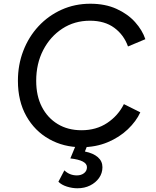

<svg xmlns="http://www.w3.org/2000/svg" viewBox="-20 -777 834 1029"><path d="M416 12Q321 12 243.5 -31.5Q166 -75 121 -155Q76 -235 76 -344Q76 -430 105 -505Q134 -580 186.5 -636.5Q239 -693 310 -725Q381 -757 464 -757Q544 -757 604.5 -729.5Q665 -702 704 -658.5Q743 -615 759 -567L666 -528Q644 -590 592.5 -628Q541 -666 462 -666Q379 -666 314 -623.5Q249 -581 211.5 -508.5Q174 -436 174 -344Q174 -263 204.5 -204Q235 -145 289.5 -112Q344 -79 417 -79Q496 -79 554.5 -118Q613 -157 644 -219L732 -175Q710 -127 665 -84Q620 -41 556.5 -14.5Q493 12 416 12ZM395 232Q367 232 338.5 223Q310 214 293 197L325 136Q353 163 392 163Q415 163 430.5 151Q446 139 446 119Q446 82 357 72L391 -10H453L435 35Q480 44 504.5 65.5Q529 87 529 119Q529 151 511 176.5Q493 202 463 217Q433 232 395 232Z"/></svg>

Font: Plus Jakarta Sans Medium
Style: Italic
Weight: 500
Italic angle: -8°
Designer: Gumpita Rahayu
Foundry: Tokotype
Version: Version 2.071; ttfautohint (v1.8.4.7-5d5b);gftools[0.9.29]